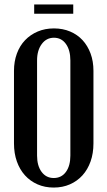

<svg xmlns="http://www.w3.org/2000/svg" viewBox="-20 -836 483 865"><path d="M43 -517Q43 -559 56 -594.5Q69 -630 93 -655Q117 -680 150 -694Q183 -708 223 -708Q263 -708 296 -694Q329 -680 352 -655Q375 -630 388 -595Q401 -560 401 -517V-190Q401 -145 388 -108.5Q375 -72 351.5 -46Q328 -20 295 -5.5Q262 9 222 9Q182 9 149 -5.5Q116 -20 92.5 -46Q69 -72 56 -108.5Q43 -145 43 -190ZM147 -135Q147 -89 167.5 -61.5Q188 -34 222 -34Q257 -34 277 -61.5Q297 -89 297 -135V-564Q297 -610 277 -638Q257 -666 223 -666Q189 -666 168 -637.5Q147 -609 147 -564ZM310 -774H134V-816H310Z"/></svg>

Font: Moniqa Paragraph
Style: Bold
Weight: 700
Designer: Rajesh Rajput
Foundry: Rajesh Rajput
Version: Version 1.000